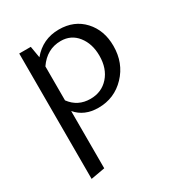

<svg xmlns="http://www.w3.org/2000/svg" viewBox="-169 -534 870 935"><g transform="rotate(-30 265.5 -66.0)"><path d="M299 -421Q385 -421 437.5 -364Q490 -307 490 -219Q490 -123 428.5 -58.5Q367 6 277 6Q198 6 153 -47V275L74 289V-416H139L150 -351Q208 -421 299 -421ZM265 -51Q328 -51 367.5 -95.5Q407 -140 407 -212Q407 -279 372 -323.5Q337 -368 279 -368Q201 -368 153 -298V-107Q194 -51 265 -51Z"/></g></svg>

Font: EauTest Medium
Style: Italic
Weight: 500
Italic angle: -12°
Designer: Christian Thalmann (Catharsis Fonts)
Version: Version 0.001;PS 000.001;hotconv 1.0.88;makeotf.lib2.5.64775